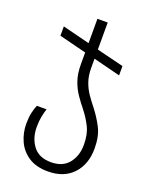

<svg xmlns="http://www.w3.org/2000/svg" viewBox="-148 -620 740 948"><g transform="rotate(20 222.5 -146.0)"><path d="M250 -304Q250 -263 261 -231.5Q272 -200 290 -174Q308 -148 329 -122Q357 -86 379.5 -43Q402 0 402 65Q402 148 354.5 199Q307 250 223 250Q161 250 121 223.5Q81 197 62 154.5Q43 112 43 65Q43 31 48.5 6.5Q54 -18 62 -36H113Q107 -19 102 6Q97 31 97 62Q97 121 128 161.5Q159 202 222 202Q283 202 314.5 163Q346 124 346 66Q346 10 327 -27.5Q308 -65 282 -98Q260 -125 240.5 -153.5Q221 -182 208.5 -218Q196 -254 196 -303V-365L53 -401V-450L196 -414V-542H250V-400L392 -365V-316L250 -352Z"/></g></svg>

Font: Noto Sans Georgian Condensed Light
Style: Regular
Weight: 300
Width: 3
Designer: Monotype Design Team, Akaki Razmadze
Foundry: Google LLC
Version: Version 2.005; ttfautohint (v1.8.4.7-5d5b)